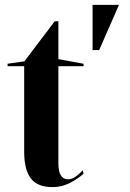

<svg xmlns="http://www.w3.org/2000/svg" viewBox="-20 -751 532 786"><path d="M196 15Q133 15 106 -21Q79 -57 79 -129V-480H11V-490L80 -500L204 -664H219V-509L322 -490V-480H219V-83Q219 -48 229.5 -32.5Q240 -17 258 -17Q274 -17 289 -27.5Q304 -38 319 -54L322 -40Q311 -30 296.5 -20Q282 -10 266 -2Q250 6 232.5 10.5Q215 15 196 15ZM359 -546V-731H467L386 -546Z"/></svg>

Font: Kalnia Medium
Style: Regular
Weight: 500
Designer: Frida Medrano
Foundry: Frida Medrano
Version: Version 1.105